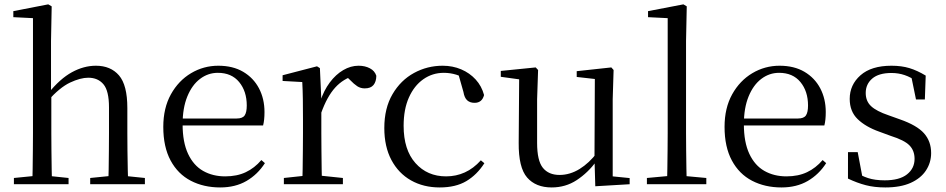

<svg xmlns="http://www.w3.org/2000/svg" viewBox="-20 -825 4237 860"><path d="M42.3 0V-27.8L151.1 -38.6H183.7L287.1 -27.8V0ZM124.7 0Q125.7 -24.4 126.2 -65.3Q126.7 -106.3 127.2 -150.7Q127.7 -195.1 127.7 -228.5V-743.7L39.7 -748.1V-775.1L196.1 -805.5L211.5 -796.5L208.5 -641V-411.6L209.9 -399.2V-228.5Q209.9 -195.1 210.4 -150.7Q210.9 -106.3 211.5 -65.3Q212.1 -24.4 213.1 0ZM384 0V-27.8L491.5 -38.6H523.7L629 -27.8V0ZM465 0Q466.2 -24.4 466.7 -64.8Q467.2 -105.3 467.7 -149.7Q468.2 -194.1 468.2 -228.5V-344.3Q468.2 -418.1 443.4 -447.5Q418.7 -476.9 375.4 -476.9Q340.3 -476.9 294 -455.2Q247.8 -433.5 193.4 -372.6L174.4 -407H196.2Q248.8 -472.4 302.1 -501.5Q355.4 -530.6 409.5 -530.6Q475.6 -530.6 513 -487.3Q550.4 -443.9 550.4 -341.1V-228.5Q550.4 -194.1 550.9 -149.7Q551.4 -105.3 552.3 -64.8Q553.2 -24.4 554.2 0Z M966.3 14.6Q892.5 14.6 834.6 -15.4Q776.7 -45.5 744.1 -106.2Q711.4 -167 711.4 -256.8Q711.4 -341.1 745.5 -402.5Q779.6 -463.8 835.8 -497.2Q892 -530.6 957.9 -530.6Q1023.2 -530.6 1069.4 -503.3Q1115.6 -475.9 1140.1 -429.2Q1164.7 -382.4 1164.7 -323.2Q1164.7 -286.8 1158.4 -262.9H749.6V-294.2H1040.3Q1066.6 -294.2 1076 -308.2Q1085.3 -322.1 1085.3 -352.3Q1085.3 -416.2 1051.2 -457.5Q1017.2 -498.8 955.6 -498.8Q911.8 -498.8 876 -471.6Q840.1 -444.5 819 -392.8Q797.9 -341.2 797.9 -268.7Q797.9 -188 822.4 -135.9Q846.9 -83.8 889.9 -59.4Q933 -35 988.5 -35Q1041.5 -35 1080.8 -53.7Q1120.2 -72.3 1150.7 -108.1L1166.6 -94.3Q1134 -43.5 1084 -14.4Q1034 14.6 966.3 14.6Z M1251.5 0V-27.8L1361.6 -39.6H1402.9L1515.9 -27.8V0ZM1333.9 0Q1335.1 -24.4 1335.6 -65.3Q1336.1 -106.3 1336.6 -150.7Q1337.1 -195.1 1337.1 -228.5V-289.4Q1337.1 -341 1336.5 -380.9Q1335.9 -420.7 1333.9 -457.5L1245.8 -462.4V-487.9L1399.9 -528L1412.9 -519.8L1419.3 -379V-378V-228.5Q1419.3 -195.1 1419.8 -150.7Q1420.3 -106.3 1420.8 -65.3Q1421.3 -24.4 1422.3 0ZM1418.5 -318.6 1396.9 -371H1414.7Q1430.2 -419.5 1457.1 -455.5Q1484 -491.4 1517.4 -511Q1550.8 -530.6 1586 -530.6Q1614.9 -530.6 1636.7 -519.1Q1658.6 -507.7 1665.6 -485.6Q1665.4 -459.5 1653 -444.3Q1640.7 -429.1 1613.7 -429.1Q1595.2 -429.1 1580.3 -438.7Q1565.5 -448.4 1547.8 -466.9L1524.8 -488.8L1570.3 -487.2Q1518 -473 1481.4 -432.7Q1444.8 -392.5 1418.5 -318.6Z M1949.6 14.6Q1876.8 14.6 1820.8 -17.1Q1764.8 -48.8 1733.1 -108.5Q1701.4 -168.3 1701.4 -251.4Q1701.4 -340.7 1738.2 -403.2Q1774.9 -465.8 1834.5 -498.2Q1894 -530.6 1962.8 -530.6Q2007.5 -530.6 2045.7 -514.4Q2083.9 -498.1 2110.7 -468.8Q2137.5 -439.5 2148.2 -399.3Q2139.3 -364.4 2105.7 -364.4Q2085 -364.4 2072.6 -375.7Q2060.1 -386.9 2055.7 -413.5L2030.7 -501.6L2080.8 -461.9Q2050.5 -482.4 2023.4 -490.6Q1996.3 -498.8 1968 -498.8Q1916.9 -498.8 1875.9 -469.9Q1835 -441 1811.5 -388.2Q1787.9 -335.4 1787.9 -261.5Q1787.9 -153.9 1840.9 -94.5Q1893.8 -35 1978.2 -35Q2023 -35 2061.9 -52.7Q2100.9 -70.3 2133.8 -106.9L2149.6 -93.9Q2116.6 -42.3 2068.9 -13.8Q2021.2 14.6 1949.6 14.6Z M2450.9 14.6Q2379.8 14.6 2341.1 -29.8Q2302.3 -74.2 2303.3 -185.8L2305.5 -483.7L2327.7 -466.6L2223.1 -481V-507.3L2379.5 -523L2390.2 -511.5L2385.8 -380.4V-185.1Q2385.8 -105.3 2411.6 -73.3Q2437.4 -41.4 2486.3 -41.4Q2532.8 -41.4 2576.1 -68.1Q2619.4 -94.9 2654.9 -141.8L2678.1 -103H2651.7Q2613.1 -51 2563.2 -18.2Q2513.3 14.6 2450.9 14.6ZM2646.4 9.3 2642.8 -114.1V-115.5L2644.4 -471.2L2563.2 -480.3V-506.2L2718.2 -523L2728.4 -511.5L2724.4 -380.4V-35L2800.3 -27.4V0.2Z M2877.6 0V-27.8L2994.5 -38.6H3026.1L3143.7 -27.8V0ZM2967.7 0Q2968.7 -31.5 2969.2 -70.8Q2969.7 -110.1 2970.2 -151.5Q2970.7 -192.9 2970.7 -228.5V-743.7L2882.7 -748.1V-775.1L3041.1 -805.5L3056.1 -796.5L3052.9 -641V-228.5Q3052.9 -192.9 3053.4 -151.5Q3053.9 -110.1 3054.5 -70.8Q3055.1 -31.5 3056.1 0Z M3480.3 14.6Q3406.5 14.6 3348.6 -15.4Q3290.7 -45.5 3258.1 -106.2Q3225.4 -167 3225.4 -256.8Q3225.4 -341.1 3259.5 -402.5Q3293.6 -463.8 3349.8 -497.2Q3406 -530.6 3471.9 -530.6Q3537.2 -530.6 3583.4 -503.3Q3629.6 -475.9 3654.1 -429.2Q3678.7 -382.4 3678.7 -323.2Q3678.7 -286.8 3672.4 -262.9H3263.6V-294.2H3554.3Q3580.6 -294.2 3590 -308.2Q3599.3 -322.1 3599.3 -352.3Q3599.3 -416.2 3565.2 -457.5Q3531.2 -498.8 3469.6 -498.8Q3425.8 -498.8 3390 -471.6Q3354.1 -444.5 3333 -392.8Q3311.9 -341.2 3311.9 -268.7Q3311.9 -188 3336.4 -135.9Q3360.9 -83.8 3403.9 -59.4Q3447 -35 3502.5 -35Q3555.5 -35 3594.8 -53.7Q3634.2 -72.3 3664.7 -108.1L3680.6 -94.3Q3648 -43.5 3598 -14.4Q3548 14.6 3480.3 14.6Z M3945.4 14.6Q3896.9 14.6 3858 4.5Q3819.1 -5.6 3778.2 -25.1L3778.3 -143.7H3821.8L3845.5 -18.1L3808.9 -20.3V-56.3Q3837.4 -37.5 3868.2 -27.4Q3898.9 -17.3 3942.7 -17.3Q4009.2 -17.3 4042.8 -44.1Q4076.5 -70.9 4076.5 -113.5Q4076.5 -150.2 4053.8 -173.6Q4031.2 -197 3969.6 -216.4L3917.9 -235.4Q3857.2 -257 3821.6 -291.4Q3786 -325.9 3786 -382Q3786 -445.2 3834.4 -487.9Q3882.8 -530.6 3973.1 -530.6Q4018.4 -530.6 4053.5 -519.9Q4088.7 -509.2 4126.4 -486.4L4122.6 -379.4H4082.9L4059.1 -495.5L4090.5 -490.1V-457.8Q4059.7 -479.4 4031.9 -488.7Q4004.2 -498.1 3973.1 -498.1Q3916.1 -498.1 3886.9 -473.1Q3857.7 -448 3857.7 -408.5Q3857.7 -372 3881.7 -349.5Q3905.6 -327 3960.5 -308.4L4010.8 -290.4Q4086.6 -264 4118.7 -228.1Q4150.7 -192.1 4150.7 -139.6Q4150.7 -96.6 4127.5 -61.4Q4104.3 -26.2 4058.9 -5.8Q4013.5 14.6 3945.4 14.6Z"/></svg>

Font: Noto Serif HK
Style: Regular
Weight: 200
Designer: Ryoko NISHIZUKA 西塚涼子 (kana & ideographs); Frank Grießhammer (Latin, Greek & Cyrillic); Wenlong ZHANG 张文龙 (bopomofo); San
Foundry: Adobe
Version: Version 2.001;hotconv 1.1.0;makeotfexe 2.6.0